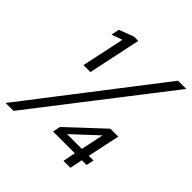

<svg xmlns="http://www.w3.org/2000/svg" viewBox="-188 -838 976 976"><g transform="rotate(45 300.0 -350.0)"><path d="M144 -416 193 -647 135 -626 144 -670 223 -700H254L194 -416ZM416 0 430 -68H273L282 -109L469 -284H526L489 -109H523L514 -68H480L466 0ZM333 -109H439L465 -232ZM0 0 540 -700H599L57 0Z"/></g></svg>

Font: Red Hat Mono
Style: Italic
Weight: 400
Italic angle: -12°
Monospace: yes
Designer: Pentagram, MCKL
Foundry: MCKL
Version: Version 1.030